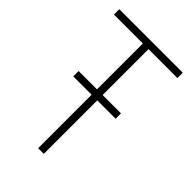

<svg xmlns="http://www.w3.org/2000/svg" viewBox="-231 -871 962 962"><g transform="rotate(45 250.0 -390.0)"><path d="M270 -742V-417H400V-379H270V0H230V-379H100V-417H230V-742H25V-780H475V-742Z"/></g></svg>

Font: Cooper Hewitt
Style: Light
Weight: 703
Designer: Village Type and Design LLC
Foundry: Cooper Hewitt Smithsonian Design Museum
Version: 1.000